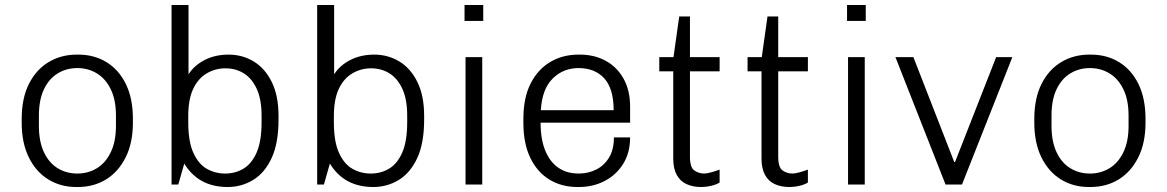

<svg xmlns="http://www.w3.org/2000/svg" viewBox="-20 -740 4681 770"><path d="M286 10Q223 10 173.5 -20.5Q124 -51 95.5 -109Q67 -167 67 -248V-263Q67 -346 96 -403.5Q125 -461 175 -491Q225 -521 288 -521H294Q358 -521 407.5 -490.5Q457 -460 485 -402.5Q513 -345 513 -263V-248Q513 -167 484 -109Q455 -51 405.5 -20.5Q356 10 292 10ZM290 -44Q333 -44 368 -65Q403 -86 424 -129Q445 -172 445 -235V-276Q445 -340 424 -382.5Q403 -425 368 -446Q333 -467 290 -467Q247 -467 212 -446Q177 -425 156.5 -382.5Q136 -340 136 -276V-235Q136 -172 156.5 -129Q177 -86 212 -65Q247 -44 290 -44Z M893 10Q776 10 719 -84L695 0H668V-720H736V-442Q759 -478 801 -499.5Q843 -521 897 -521Q952 -521 997.5 -493.5Q1043 -466 1070 -411Q1097 -356 1097 -275V-261Q1097 -166 1069.5 -106.5Q1042 -47 995.5 -18.5Q949 10 893 10ZM883 -44Q924 -44 957 -64Q990 -84 1009.5 -129Q1029 -174 1029 -250V-276Q1029 -342 1009.5 -384Q990 -426 957.5 -446Q925 -466 884 -466Q844 -466 809.5 -446Q775 -426 755 -384Q735 -342 735 -275V-249Q735 -172 755.5 -127Q776 -82 809.5 -63Q843 -44 883 -44Z M1477 10Q1360 10 1303 -84L1279 0H1252V-720H1320V-442Q1343 -478 1385 -499.5Q1427 -521 1481 -521Q1536 -521 1581.5 -493.5Q1627 -466 1654 -411Q1681 -356 1681 -275V-261Q1681 -166 1653.5 -106.5Q1626 -47 1579.5 -18.5Q1533 10 1477 10ZM1467 -44Q1508 -44 1541 -64Q1574 -84 1593.5 -129Q1613 -174 1613 -250V-276Q1613 -342 1593.5 -384Q1574 -426 1541.5 -446Q1509 -466 1468 -466Q1428 -466 1393.5 -446Q1359 -426 1339 -384Q1319 -342 1319 -275V-249Q1319 -172 1339.5 -127Q1360 -82 1393.5 -63Q1427 -44 1467 -44Z M1847 0V-511H1914V0ZM1843 -656V-720H1918V-656Z M2296 10Q2232 10 2183 -20Q2134 -50 2106.5 -107.5Q2079 -165 2079 -247V-264Q2079 -347 2107.5 -404Q2136 -461 2186 -491Q2236 -521 2300 -521H2306Q2363 -521 2408.5 -496.5Q2454 -472 2480.5 -425Q2507 -378 2507 -312V-248H2148Q2148 -182 2166.5 -136.5Q2185 -91 2219 -67.5Q2253 -44 2301 -44Q2339 -44 2371 -60Q2403 -76 2422.5 -108Q2442 -140 2442 -189H2507Q2507 -127 2479 -82.5Q2451 -38 2404.5 -14Q2358 10 2302 10ZM2149 -298H2441Q2441 -384 2403.5 -425.5Q2366 -467 2300 -467Q2239 -467 2196.5 -425Q2154 -383 2149 -298Z M2791 10Q2759 10 2733.5 -1.5Q2708 -13 2694 -38.5Q2680 -64 2680 -104V-454H2624V-511H2681L2704 -674H2747V-511H2866V-454H2747V-112Q2747 -68 2765 -56Q2783 -44 2804 -44Q2815 -44 2834.5 -49.5Q2854 -55 2866 -60V-8Q2857 -2 2844 2Q2831 6 2817.5 8Q2804 10 2791 10Z M3145 10Q3113 10 3087.5 -1.5Q3062 -13 3048 -38.5Q3034 -64 3034 -104V-454H2978V-511H3035L3058 -674H3101V-511H3220V-454H3101V-112Q3101 -68 3119 -56Q3137 -44 3158 -44Q3169 -44 3188.5 -49.5Q3208 -55 3220 -60V-8Q3211 -2 3198 2Q3185 6 3171.5 8Q3158 10 3145 10Z M3381 0V-511H3448V0ZM3377 -656V-720H3452V-656Z M3772 0 3571 -511H3643L3807 -90H3810L3975 -511H4040L3838 0Z M4347 10Q4284 10 4234.5 -20.5Q4185 -51 4156.5 -109Q4128 -167 4128 -248V-263Q4128 -346 4157 -403.5Q4186 -461 4236 -491Q4286 -521 4349 -521H4355Q4419 -521 4468.5 -490.5Q4518 -460 4546 -402.5Q4574 -345 4574 -263V-248Q4574 -167 4545 -109Q4516 -51 4466.5 -20.5Q4417 10 4353 10ZM4351 -44Q4394 -44 4429 -65Q4464 -86 4485 -129Q4506 -172 4506 -235V-276Q4506 -340 4485 -382.5Q4464 -425 4429 -446Q4394 -467 4351 -467Q4308 -467 4273 -446Q4238 -425 4217.5 -382.5Q4197 -340 4197 -276V-235Q4197 -172 4217.5 -129Q4238 -86 4273 -65Q4308 -44 4351 -44Z"/></svg>

Font: Chivo Medium ExtraLight
Style: Regular
Weight: 250
Version: Version 2.002